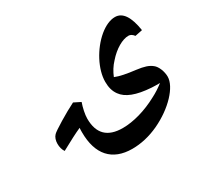

<svg xmlns="http://www.w3.org/2000/svg" viewBox="-135 -699 1046 995"><g transform="rotate(-30 388.5 -201.5)"><path d="M393 117C445 117 498 105 552 80C659 30 738 -55 738 -116C738 -146 724 -183 704 -198C684 -214 660 -222 613 -228C561 -234 521 -242 495 -253C506 -280 521 -305 542 -327C582 -373 631 -401 667 -401C679 -401 689 -395 699 -382L743 -391C730 -476 701 -520 655 -520C626 -520 594 -506 561 -479C494 -423 444 -329 444 -254C444 -221 451 -195 467 -173C494 -135 548 -114 637 -108C652 -107 669 -107 687 -107C665 -90 641 -74 615 -61C545 -23 468 -1 404 -1C313 -1 268 -46 268 -135C268 -160 276 -197 286 -225L246 -245C191 -218 96 -160 86 -148C75 -137 69 -119 69 -100C69 -81 73 -64 83 -49C138 -79 180 -101 210 -114C209 -106 209 -97 209 -88C209 45 273 117 393 117Z"/></g></svg>

Font: Noto Naskh Arabic UI
Style: Bold
Weight: 700
Designer: Monotype Design Team, David Williams, Mohamad Dakak and Nizar Qandah
Foundry: Monotype Imaging Inc.
Version: Version 2.016